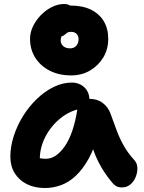

<svg xmlns="http://www.w3.org/2000/svg" viewBox="-20 -935 723 965"><path d="M206 10Q154 10 115 -9.5Q76 -29 54 -64.5Q32 -100 32 -147Q32 -198 49 -251Q66 -304 96 -352Q126 -400 165.5 -438Q205 -476 250 -498Q295 -520 341 -520Q378 -520 404 -496Q430 -472 430 -428Q430 -412 421 -403Q412 -394 398 -391Q334 -381 285 -341.5Q236 -302 208 -247.5Q180 -193 180 -134Q180 -117 182.5 -102.5Q185 -88 193 -66L125 -168Q149 -150 167.5 -143.5Q186 -137 211 -137Q262 -137 306 -200.5Q350 -264 369 -387Q372 -411 390 -424.5Q408 -438 431 -438Q470 -438 497 -417Q524 -396 535 -365Q552 -319 566.5 -279.5Q581 -240 601.5 -203.5Q622 -167 657 -128Q670 -113 670.5 -90.5Q671 -68 662 -45.5Q653 -23 635.5 -8Q618 7 593 7Q575 7 564 0.5Q553 -6 545 -16Q523 -42 506 -67.5Q489 -93 474.5 -121.5Q460 -150 447.5 -185.5Q435 -221 422 -268L475 -272Q456 -192 426 -138Q396 -84 360.5 -51Q325 -18 285.5 -4Q246 10 206 10ZM337 -556Q277 -556 230.5 -579.5Q184 -603 157.5 -644.5Q131 -686 131 -740Q131 -772 146 -803Q161 -834 186 -859.5Q211 -885 241.5 -900Q272 -915 304 -915Q329 -915 346.5 -894.5Q364 -874 364 -846Q364 -828 354.5 -812.5Q345 -797 325 -787Q302 -774 293.5 -760Q285 -746 285 -732Q285 -714 298 -703Q311 -692 332 -692Q352 -692 363.5 -705Q375 -718 375 -739Q375 -754 365 -764.5Q355 -775 337 -775Q324 -775 316.5 -769.5Q309 -764 302.5 -758.5Q296 -753 287 -753Q248 -753 232.5 -766Q217 -779 217 -810Q217 -853 248.5 -880Q280 -907 335 -907Q395 -907 437 -886.5Q479 -866 501.5 -828.5Q524 -791 524 -740Q524 -687 499 -646Q474 -605 432.5 -580.5Q391 -556 337 -556Z"/></svg>

Font: Shantell Sans Light
Style: Bold
Weight: 700
Version: Version 1.011;[c5ecc13dd]